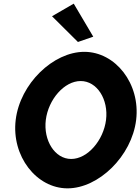

<svg xmlns="http://www.w3.org/2000/svg" viewBox="-20 -1009 769 1052"><path d="M491 -808 384 -989 265 -920 407 -779ZM231 -352C245 -464 332 -565 422 -565C512 -565 575 -464 561 -352C547 -240 460 -138 370 -138C280 -138 217 -240 231 -352ZM66 -352C42 -153 180 23 350 23C520 23 702 -153 726 -352C750 -551 612 -725 442 -725C272 -725 90 -551 66 -352Z"/></svg>

Font: Bluebird
Style: SfBdNrwObl
Weight: 700
Designer: Jasper
Foundry: Cannot Into Space Fonts
Version: Version 0.98